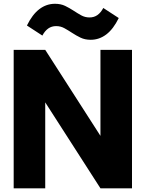

<svg xmlns="http://www.w3.org/2000/svg" viewBox="-20 -1020 789 1040"><path d="M54.1 0V-750H225L524.1 -284.1V-750H695V0H524.1L225 -465.5V0ZM125.9 -881.8Q155 -941.4 193.2 -970.5Q231.4 -999.5 277.7 -999.5Q309.1 -999.5 333 -988Q356.8 -976.4 378 -962.5Q399.1 -948.6 419.8 -937Q440.5 -925.5 465 -925.5Q489.5 -925.5 508 -938.6Q526.4 -951.8 539.5 -976.8L623.2 -922.3Q594.1 -862.7 555.9 -833.6Q517.7 -804.5 471.4 -804.5Q440 -804.5 416.1 -816.1Q392.3 -827.7 371.1 -841.6Q350 -855.5 329.3 -867Q308.6 -878.6 284.1 -878.6Q259.5 -878.6 241.1 -865.5Q222.7 -852.3 209.5 -827.3Z"/></svg>

Font: Spartan ExtBd
Style: Regular
Weight: 800
Designer: Matt Bailey, Mirko Velimirovic
Foundry: Matt Bailey
Version: Version 1.005